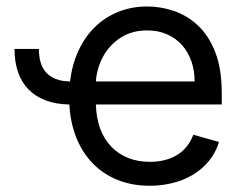

<svg xmlns="http://www.w3.org/2000/svg" viewBox="-20 -573 769 604"><path d="M25.6 -419H102.3Q102.3 -395.6 107.8 -376.8Q113.3 -358 125.2 -344.8Q137.1 -331.7 155.7 -324.4Q174.4 -317.1 200.3 -316.8Q206.7 -369.7 226.7 -413.2Q246.8 -456.7 278.2 -487.6Q309.7 -518.5 351.6 -535.5Q393.5 -552.6 443.2 -552.6Q485.8 -552.6 527.3 -538.5Q568.9 -524.5 603 -492.5Q637.1 -460.6 657.3 -408.4Q677.6 -356.2 677.6 -279.8V-244.3H281.6Q284.4 -157.7 331.3 -110.4Q377.8 -63.9 451.7 -63.9Q501.1 -63.9 536.6 -85.2Q572.1 -106.5 588.1 -149.1L669 -126.4Q658 -90.9 635.8 -64.8Q613.6 -38.7 584.5 -21.8Q555.4 -5 521.1 3.2Q486.9 11.4 451.7 11.4Q395.6 11.4 350.1 -6.9Q304.7 -25.2 272 -58.8Q239.3 -92.3 220.3 -139.4Q201.3 -186.4 198.2 -244.3Q155.2 -245 122.9 -257.5Q90.6 -269.9 68.9 -292.4Q47.2 -315 36.4 -347.1Q25.6 -379.3 25.6 -419ZM592.3 -316.8Q592.3 -350.5 582.2 -379.8Q572.1 -409.1 552.9 -430.8Q533.7 -452.4 506 -464.8Q478.3 -477.3 443.2 -477.3Q395.2 -477.3 360.1 -454.9Q342.7 -443.9 328.7 -428.8Q314.6 -413.7 304.7 -395.8Q294.7 -377.8 288.9 -357.8Q283 -337.7 281.6 -316.8Z"/></svg>

Font: Inter P
Style: Regular
Weight: 400
Designer: Rasmus Andersson
Foundry: rsms
Version: Version 3.018;git-588b23468